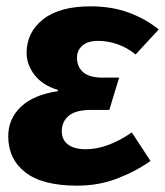

<svg xmlns="http://www.w3.org/2000/svg" viewBox="-20 -569 521 606"><path d="M325 -222H267Q219 -222 197 -203.5Q175 -185 175 -155Q175 -128 194.5 -113Q214 -98 251 -98Q319 -98 396 -151L455 -61Q407 -27 348.5 -5Q290 17 224 17Q114 17 60 -25Q6 -67 6 -139Q6 -194 46 -232Q86 -270 162 -281L163 -285Q114 -300 89 -332.5Q64 -365 64 -402Q64 -467 116 -508Q168 -549 266 -549Q332 -549 385.5 -529.5Q439 -510 481 -476L408 -397Q381 -419 350.5 -429.5Q320 -440 290 -440Q257 -440 240 -425Q223 -410 223 -387Q223 -358 242.5 -341Q262 -324 305 -324H356Z"/></svg>

Font: Szlgxwxxxixliatcpuztgldltzi
Style: Regular
Weight: 700
Italic angle: -8°
Designer: Carrois Corporate & Edenspiekermann
Foundry: Carrois Corporate GbR & Edenspiekermann AG
Version: Version 2.001